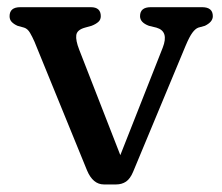

<svg xmlns="http://www.w3.org/2000/svg" viewBox="-20 -490 602 521"><path d="M295 10.5H262Q232 10.5 216 -28L73.5 -377Q68 -389.5 61.5 -400.8Q55 -412 45.5 -415L27.5 -420Q17.5 -424.5 11.8 -430.5Q6 -436.5 6 -446Q6 -470.5 35 -470.5H226.5Q253.5 -470.5 253.5 -446Q253.5 -436.5 246.8 -430.5Q240 -424.5 228.5 -420L210.5 -415Q189 -409 187 -394.8Q185 -380.5 195 -355L306.5 -69L421.5 -360.5Q439 -405 404.5 -415L384 -420Q360 -429 360 -446Q360 -470.5 389 -470.5H528.5Q557.5 -470.5 557.5 -446Q557.5 -430.5 536 -420L518 -415Q510 -412 502 -401.2Q494 -390.5 483.5 -365.5L341.5 -24.5Q333.5 -5 322 2.8Q310.5 10.5 295 10.5Z"/></svg>

Font: Fraunces 9pt SuperSoft
Style: Regular
Weight: 400
Version: Version 1.000;[b76b70a41]